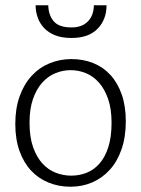

<svg xmlns="http://www.w3.org/2000/svg" viewBox="-20 -700 536 728"><path d="M457 -240Q457 -181 441 -134.5Q425 -88 396.5 -56.5Q368 -25 330 -8.5Q292 8 247 8Q203 8 164.5 -7.5Q126 -23 98 -53Q70 -83 54 -127.5Q38 -172 38 -230Q38 -289 54.5 -335Q71 -381 100 -412.5Q129 -444 168 -460Q207 -476 251 -476Q295 -476 333 -461Q371 -446 398.5 -416Q426 -386 441.5 -342Q457 -298 457 -240ZM403 -235Q403 -287 390 -324.5Q377 -362 355.5 -386.5Q334 -411 306 -422.5Q278 -434 248 -434Q218 -434 190 -422.5Q162 -411 140 -386.5Q118 -362 105 -324.5Q92 -287 92 -235Q92 -180 105.5 -142Q119 -104 141 -80Q163 -56 191.5 -45Q220 -34 250 -34Q280 -34 307.5 -44.5Q335 -55 356.5 -79Q378 -103 390.5 -141.5Q403 -180 403 -235ZM163 -680Q164 -642 184 -619Q204 -596 251 -596Q290 -596 312.5 -618Q335 -640 336 -680H384Q384 -626 350 -591Q316 -556 251 -556Q215 -556 189.5 -566Q164 -576 147.5 -593.5Q131 -611 123 -633.5Q115 -656 115 -680Z"/></svg>

Font: Mukta ExtraLight
Style: Regular
Weight: 275
Designer: Girish Dalvi and Yashodeep Gholap
Foundry: Ek Type
Version: Version 2.538;PS 1.002;hotconv 16.6.51;makeotf.lib2.5.65220;